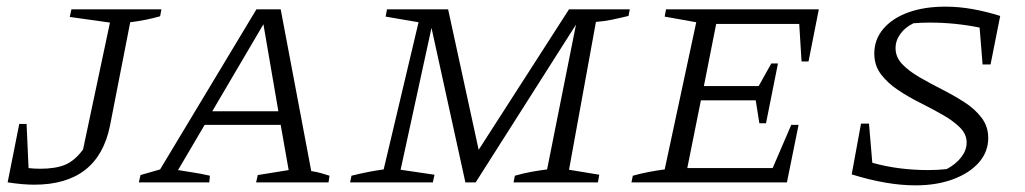

<svg xmlns="http://www.w3.org/2000/svg" viewBox="-20 -549 3087 578"><path d="M3 0 38 -176H60L66 -43Q83 -41 101 -41Q147 -41 176 -53Q205 -65 230 -99L311 -481L190 -498L195 -521H466L462 -500Q441 -494 418.5 -489.5Q396 -485 372 -482L311 -170Q275 7 83 7Q49 7 3 0Z M917 -34Q931 -32 945.5 -28Q960 -24 972 -20L969 0H751L756 -22L849 -37L825 -173H596L516 -37Q540 -33 563 -29.5Q586 -26 612 -20L610 0H398L403 -22L462 -39L752 -521H825ZM619 -214H818L773 -476Z M1034 0 1038 -20Q1066 -27 1089.5 -31.5Q1113 -36 1135 -39L1240 -482L1141 -499L1145 -521H1329L1421 -98L1693 -521H1876L1872 -501Q1843 -494 1821 -489.5Q1799 -485 1774 -483L1693 -38L1784 -23L1780 0H1526L1530 -20Q1554 -27 1578.5 -31.5Q1603 -36 1627 -39L1714 -475L1412 0H1381L1279 -465L1186 -38L1288 -23L1283 0Z M1881 0 1885 -20Q1910 -27 1934 -31.5Q1958 -36 1981 -39L2076 -482L1981 -499L1985 -521H2445L2414 -364H2393L2386 -477H2136L2099 -290H2264L2302 -358H2322L2286 -178H2266L2255 -247H2090L2049 -43H2306L2362 -173H2384L2349 0Z M2938 -355 2929 -466Q2855 -481 2779 -481Q2767 -481 2754 -480.5Q2741 -480 2730 -479Q2705 -467 2690.5 -447Q2676 -427 2676 -404Q2676 -377 2696 -356Q2716 -335 2748 -316.5Q2780 -298 2815.5 -280Q2851 -262 2883 -241.5Q2915 -221 2935 -194.5Q2955 -168 2955 -134Q2955 -92 2927 -60Q2899 -28 2849.5 -9.5Q2800 9 2736 9Q2650 9 2544 -24L2572 -177H2596L2606 -59Q2684 -37 2775 -37Q2803 -37 2830 -40Q2858 -55 2874 -76Q2890 -97 2890 -120Q2890 -145 2870 -165Q2850 -185 2818.5 -203Q2787 -221 2751 -239Q2715 -257 2683.5 -278Q2652 -299 2632 -325.5Q2612 -352 2612 -388Q2612 -430 2639 -462Q2666 -494 2714 -511.5Q2762 -529 2826 -529Q2867 -529 2908.5 -521.5Q2950 -514 2991 -501L2962 -355Z"/></svg>

Font: Piazzolla SC Light
Style: Italic
Weight: 300
Italic angle: -11.3°
Designer: Juan Pablo del Peral
Foundry: Huerta Tipografica
Version: Version 1.330